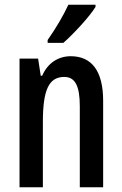

<svg xmlns="http://www.w3.org/2000/svg" viewBox="-20 -786 513 806"><path d="M381 -757V-766H267C246 -721 217 -671 180 -618V-606H246C289 -644 356 -716 381 -757ZM277 -550C224 -550 180 -521 157 -468H151L140 -540H62V0H160V-274C160 -409 185 -463 250 -463C297 -463 315 -422 315 -340V0H413V-363C413 -488 365 -550 277 -550Z"/></svg>

Font: Noto Sans Bengali ExtraCondensed Medium
Style: Regular
Weight: 500
Width: 2
Designer: Joana Ranito - Universal Thirst; Jelle Bosma - Monotype Design Team
Foundry: Universal Thirst ehf.
Version: Version 3.000